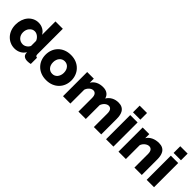

<svg xmlns="http://www.w3.org/2000/svg" viewBox="201 -1835 2949 2949"><g transform="rotate(45 1675.5 -360.0)"><path d="M450 -87 453 -60Q457 -27 483 -9.5Q509 8 551 8Q586 8 619 0V-135Q600 -137 592.5 -146.5Q585 -156 585 -180V-730H425V-439Q401 -484 356 -509.5Q311 -535 257 -535Q207 -535 164.5 -514.5Q122 -494 90 -457Q59 -420 42 -370Q25 -320 25 -263Q25 -205 43 -155Q61 -105 95 -68Q129 -31 174.5 -10.5Q220 10 273 10Q329 10 376 -15Q423 -40 450 -87ZM226 -163Q190 -202 190 -260Q190 -288 198.5 -313Q207 -338 223 -357Q258 -399 308 -399Q344 -399 377.5 -373.5Q411 -348 426 -308V-198Q410 -165 380 -145Q350 -125 316 -125Q289 -125 266 -135Q243 -145 226 -163Z M1167 -72Q1203 -109 1221.5 -158Q1240 -207 1240 -262Q1240 -316 1221 -366Q1202 -416 1166 -453Q1129 -492 1076.5 -513.5Q1024 -535 959 -535Q894 -535 841 -513.5Q788 -492 751 -453Q715 -416 696.5 -366.5Q678 -317 678 -262Q678 -207 696.5 -158Q715 -109 751 -72Q788 -33 841 -11.5Q894 10 959 10Q1024 10 1077 -11.5Q1130 -33 1167 -72ZM876 -361Q891 -379 912.5 -389Q934 -399 959 -399Q1010 -399 1042.5 -361.5Q1075 -324 1075 -262Q1075 -233 1066 -207.5Q1057 -182 1042 -163Q1009 -125 959 -125Q907 -125 874.5 -162.5Q842 -200 842 -262Q842 -291 851 -317Q860 -343 876 -361Z M2121 -469Q2082 -535 1993 -535Q1930 -535 1881 -508.5Q1832 -482 1802 -433Q1791 -478 1757 -505Q1719 -535 1657 -535Q1591 -535 1541.5 -510Q1492 -485 1463 -437V-525H1319V0H1479V-301Q1493 -342 1523 -368Q1553 -394 1586 -394Q1617 -394 1635.5 -369.5Q1654 -345 1654 -295V0H1814V-301Q1827 -340 1858 -368Q1889 -394 1921 -394Q1952 -394 1970.5 -369.5Q1989 -345 1989 -295V0H2149V-336Q2149 -420 2121 -469Z M2414 -730H2254V-585H2414ZM2414 -525H2254V0H2414Z M3002 -469Q2963 -535 2872 -535Q2803 -535 2750 -509.5Q2697 -484 2668 -437V-525H2524V0H2684V-301Q2697 -340 2732 -368Q2766 -394 2799 -394Q2832 -394 2851 -369.5Q2870 -345 2870 -295V0H3030V-336Q3030 -420 3002 -469Z M3296 -730H3136V-585H3296ZM3296 -525H3136V0H3296Z"/></g></svg>

Font: RT Raleway ExtraBold
Style: Regular
Weight: 400
Designer: Matt McInerney, Pablo Impallari, Rodrigo Fuenzalida — Edited by Milan Moffatt in April 2016
Foundry: Matt McInerney, Pablo Impallari, Rodrigo Fuenzalida — Edited by Milan Moffatt in April 2016
Version: Version 3.001